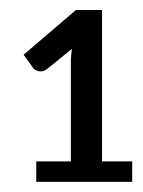

<svg xmlns="http://www.w3.org/2000/svg" viewBox="-20 -789 286 385"><path d="M27.3 -424.3ZM52.7 -465.3H122.1V-670.4L124 -690.9L74.2 -650.4Q69.8 -647 65.7 -646.2Q61.5 -645.5 57.9 -646.2Q54.2 -647 51 -648.7Q47.9 -650.4 46.4 -652.8L27.3 -679.2L132.3 -769H184.6V-465.3H245.1V-424.3H52.7Z"/></svg>

Font: Carlito
Style: Regular
Weight: 400
Designer: Lukasz Dziedzic
Foundry: tyPoland Lukasz Dziedzic
Version: Version 1.104